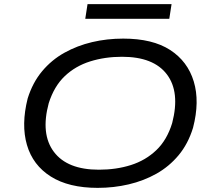

<svg xmlns="http://www.w3.org/2000/svg" viewBox="-20 -901 1036 930"><path d="M453 9Q313 9 226 -46Q139 -101 110.5 -199Q82 -297 114 -424Q138 -501 184 -556Q230 -611 292 -645.5Q354 -680 426 -697Q498 -714 577 -714Q719 -714 804 -659Q889 -604 918.5 -506.5Q948 -409 915 -282Q891 -204 845 -149Q799 -94 737.5 -59.5Q676 -25 603.5 -8Q531 9 453 9ZM459 -79Q543 -79 614 -101.5Q685 -124 737 -173.5Q789 -223 814 -305Q853 -455 788.5 -540.5Q724 -626 571 -626Q488 -626 416.5 -603.5Q345 -581 293.5 -532Q242 -483 216 -401Q176 -252 241 -165.5Q306 -79 459 -79ZM393 -810 404 -881H811L800 -810Z"/></svg>

Font: Nunito Sans 7pt Expanded
Style: Italic
Weight: 400
Width: 7
Italic angle: -9°
Designer: Vernon Adams
Foundry: Vernon Adams
Version: Version 3.101;gftools[0.9.27]